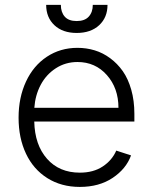

<svg xmlns="http://www.w3.org/2000/svg" viewBox="-20 -747 621 779"><path d="M304 11.4Q228.7 11.4 172.1 -24.3Q115.4 -60 85.4 -123.6Q55.4 -187.1 55.4 -269.5Q55.4 -351.2 85.4 -415.8Q115.4 -480.5 170.1 -516.7Q224.8 -552.9 294.4 -552.9Q330.6 -552.9 364 -542.8Q397.4 -532.7 426.8 -511Q456.3 -489.3 478.2 -458.3Q500 -427.2 512.6 -382.8Q525.2 -338.4 525.2 -285.2V-253.9H119Q121.1 -159.1 170.8 -102.8Q220.5 -46.5 304 -46.5Q359 -46.5 396.8 -71.6Q434.7 -96.6 451.7 -136L511.7 -116.5Q491.8 -61.8 437 -25.2Q382.1 11.4 304 11.4ZM119.3 -309.7H460.6Q460.6 -389.2 413.7 -442.3Q366.8 -495.4 294.4 -495.4Q245.7 -495.4 206.5 -470Q167.3 -444.6 145.1 -402.7Q122.9 -360.8 119.3 -309.7ZM356.5 -727.3H416.2Q416.2 -676.1 382.3 -644.7Q348.4 -613.3 291.2 -613.3Q234.4 -613.3 200.8 -644.7Q167.3 -676.1 167.3 -727.3H226.9Q226.9 -697.4 242.7 -679.5Q258.5 -661.6 291.2 -661.6Q323.9 -661.6 340.2 -679.7Q356.5 -697.8 356.5 -727.3Z"/></svg>

Font: Inter Light BETA
Style: Regular
Weight: 300
Designer: Rasmus Andersson
Foundry: rsms
Version: Version 3.011;git-f93a4a705